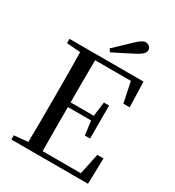

<svg xmlns="http://www.w3.org/2000/svg" viewBox="-222 -1081 1100 1209"><g transform="rotate(30 328.0 -477.0)"><path d="M300 -806 314 -786C363 -810 412 -835 460 -860C503 -882 517 -900 517 -918C517 -937 500 -954 478 -954C461 -954 444 -943 412 -913C378 -880 339 -843 300 -806ZM549 -548H595L589 -732H51V-701L151 -693C153 -593 153 -493 153 -392V-339C153 -239 153 -138 151 -40L51 -31V0H608L613 -187H568L536 -35H258C257 -136 257 -238 257 -355H426L439 -253H477V-493H439L426 -389H257C257 -497 257 -598 258 -696H518Z"/></g></svg>

Font: Source Han Serif SC Medium
Style: Regular
Weight: 500
Designer: Ryoko NISHIZUKA 西塚涼子 (kana & ideographs); Frank Grießhammer (Latin, Greek & Cyrillic); Wenlong ZHANG 张文龙 (bopomofo); San
Foundry: Adobe
Version: Version 2.003;hotconv 1.1.1;makeotfexe 2.6.0